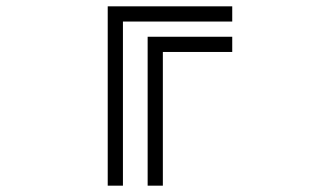

<svg xmlns="http://www.w3.org/2000/svg" viewBox="-20 -586 1040 606"><path d="M320 -566H713V-518H368V0H320ZM446 -470H713V-422H494V0H446Z"/></svg>

Font: Train One
Style: Regular
Weight: 400
Designer: Fontworks Inc.
Foundry: Fontworks Inc.
Version: Version 1.100